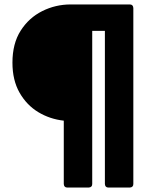

<svg xmlns="http://www.w3.org/2000/svg" viewBox="-20 -754 701 864"><path d="M564 90H468Q453 90 452 74V-615H395V74Q395 89 379 90H283Q268 90 267 74V-211Q204 -218 152 -249.5Q100 -281 68 -337Q36 -393 36 -472Q36 -558 73 -616Q110 -674 170 -704Q230 -734 298 -734H564Q579 -734 580 -718V74Q580 89 564 90Z"/></svg>

Font: YamahaIndonesia935. App XBold
Style: Regular
Weight: 800
Designer: Dalton Maag Ltd
Foundry: Dalton Maag Ltd
Version: Version 1.002; January 01, 2024; Regular/Italic